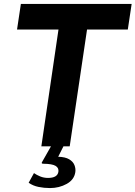

<svg xmlns="http://www.w3.org/2000/svg" viewBox="-20 -743 688 975"><path d="M190 0 277 -593H66.5L86 -723H648.5L629 -593H422L334 0ZM234 212Q203.5 212 175.5 206.2Q147.5 200.5 125.5 185L152.5 136Q166 145.5 184.2 153Q202.5 160.5 224 160.5Q271.5 160.5 276.5 129.5Q279.5 110 262.5 99.5Q245.5 89 200 88.5Q187.5 88.5 194 79L242 -5.5H305L275.5 53Q311.5 54 331.5 66Q351.5 78 358.2 95.8Q365 113.5 362.5 131Q357 169.5 318.8 190.8Q280.5 212 234 212Z"/></svg>

Font: Public Sans
Style: Bold Italic
Weight: 700
Italic angle: -8°
Designer: The Public Sans project authors (U.S. Web Design System). Libre Franklin designed by Pablo Impallari and Rodrigo Fuenzal
Version: Version 1.008; ttfautohint (v1.8.1) -l 8 -r 50 -G 200 -x 14 